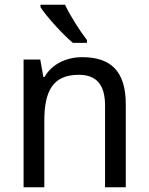

<svg xmlns="http://www.w3.org/2000/svg" viewBox="-20 -786 624 806"><path d="M253 -766H150V-756C173 -719 243 -642 286 -606H345V-618C316 -655 274 -721 253 -766ZM325 -546C261 -546 199 -519 167 -463H162L149 -536H79V0H166V-278C166 -403 201 -472 311 -472C386 -472 421 -429 421 -343V0H508V-349C508 -487 445 -546 325 -546Z"/></svg>

Font: Noto Sans Thai
Style: Regular
Weight: 400
Designer: Monotype Design Team
Foundry: Monotype Imaging Inc.
Version: Version 1.901